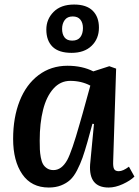

<svg xmlns="http://www.w3.org/2000/svg" viewBox="-20 -816 617 850"><path d="M185.1 -685.1Q185.1 -731 217.3 -763.4Q249.5 -795.9 308.1 -795.9Q362.8 -795.9 390.4 -768.6Q418 -741.2 418 -693.8Q418 -644.5 385.7 -613.3Q353.5 -582 296.9 -582Q240.2 -582 212.6 -609.1Q185.1 -636.2 185.1 -685.1ZM254.9 -688Q254.9 -665 265.6 -650.6Q276.4 -636.2 299.8 -636.2Q324.2 -636.2 335.7 -651.6Q347.2 -667 347.2 -691.9Q347.2 -714.8 335.9 -729Q324.7 -743.2 301.8 -743.2Q278.3 -743.2 266.6 -727.3Q254.9 -711.4 254.9 -688ZM481 -101.1Q480 -77.6 485.1 -67.9Q490.2 -58.1 505.9 -58.1Q524.4 -58.1 550.8 -78.1L575.2 -34.2Q556.6 -16.1 523.7 -1Q490.7 14.2 460.9 14.2Q372.1 14.2 378.9 -87.9L396 -267.1L389.2 -268.1L367.2 -188Q355 -145 345.2 -117.4Q335.4 -89.8 321.3 -62.3Q307.1 -34.7 290.5 -19.5Q273.9 -4.4 250.2 4.9Q226.6 14.2 195.8 14.2Q119.1 14.2 78.6 -44.7Q38.1 -103.5 38.1 -201.2Q38.1 -295.4 66.9 -368.7Q95.7 -441.9 150.6 -483.4Q205.6 -524.9 278.8 -524.9Q344.2 -524.9 393.1 -500L463.9 -522.9L494.1 -512.2ZM216.8 -63Q252.9 -63 277.8 -107.9Q298.3 -146 332.5 -267.1Q335.4 -277.3 346.2 -314.9L379.9 -437Q340.3 -458 291 -458Q247.1 -458 216.3 -423.3Q185.5 -388.7 170.7 -329.8Q155.8 -271 155.8 -193.8Q155.8 -169.9 156.5 -154.1Q157.2 -138.2 160.6 -119.4Q164.1 -100.6 170.4 -89.4Q176.8 -78.1 188.5 -70.6Q200.2 -63 216.8 -63Z"/></svg>

Font: Literata Book SemiBold
Style: Italic
Weight: 600
Italic angle: -3°
Designer: Latin by Veronika Burian and Jose Scaglione. Greek by Irene Vlachou. Cyrillic by Vera Evstafieva
Foundry: TypeTogether
Version: Version 1.003;PS 001.003;hotconv 1.0.88;makeotf.lib2.5.64775